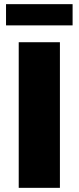

<svg xmlns="http://www.w3.org/2000/svg" viewBox="-20 -903 379 923"><path d="M70 -700H268V0H70ZM9 -883H329V-781H9Z"/></svg>

Font: Idrija
Style: Regular
Weight: 800
Designer: Julieta Ulanovsky
Foundry: Julieta Ulanovsky
Version: Version 7.200